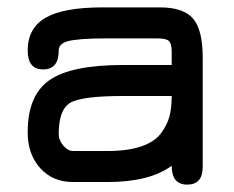

<svg xmlns="http://www.w3.org/2000/svg" viewBox="-20 -487 634 520"><path d="M314 -311H445V-347Q445 -369 437.5 -376Q430 -383 406 -383H265Q191 -383 162 -375Q139 -368 139 -350Q139 -299 97 -299Q55 -299 55 -350Q55 -411 103.5 -439Q152 -467 258 -467H413Q477 -467 503 -436.5Q529 -406 529 -331V-35Q529 13 487 13Q445 13 445 -38Q385 6 271 6H178Q123 6 89 -31.5Q55 -69 55 -129Q55 -229 114 -270Q173 -311 314 -311ZM271 -78Q326 -78 362.5 -90.5Q399 -103 416 -126Q433 -149 439 -172Q445 -195 445 -227H314Q201 -227 170 -208.5Q139 -190 139 -124Q139 -107 151.5 -92.5Q164 -78 178 -78Z"/></svg>

Font: Jura
Style: Bold
Weight: 700
Designer: Daniel Johnson, Alexei Vanyashin
Foundry: Daniel Johnson
Version: Version 5.103